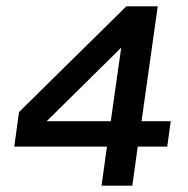

<svg xmlns="http://www.w3.org/2000/svg" viewBox="-20 -585 592 605"><path d="M518 -203 507 -123H414L397 0H300L317 -123H25L34 -189L40 -232L378 -565H477L426 -203ZM127 -203H329L362 -435Z"/></svg>

Font: Neutral Grotesk
Style: Italic
Weight: 400
Italic angle: -8°
Designer: Nawras Khrais
Foundry: Nawras Khrais
Version: Version 1.000